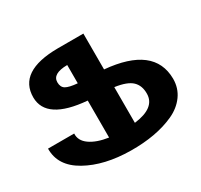

<svg xmlns="http://www.w3.org/2000/svg" viewBox="-158 -964 1238 1183"><g transform="rotate(-30 460.5 -372.5)"><path d="M562 -503Q900 -473 902 -241Q902 -174 865 -123Q828 -72 764.5 -43Q701 -14 623.5 0Q546 14 456 13Q269 11 143 -59.5Q17 -130 19 -253H205Q202 -203 249.5 -169.5Q297 -136 379 -124V-387Q99 -410 98 -571Q98 -756 379 -758H562ZM273 -578Q273 -543 296.5 -529Q320 -515 379 -510V-640Q273 -639 273 -578ZM716 -241Q717 -299 682.5 -332Q648 -365 562 -377V-123Q715 -142 716 -241Z"/></g></svg>

Font: Montserrat arm
Style: Bold
Weight: 700
Designer: Julieta Ulanovsky
Foundry: Julieta Ulanovsky
Version: Version 6.000;PS 006.000;hotconv 1.0.88;makeotf.lib2.5.64775